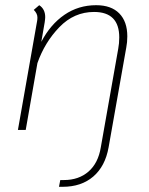

<svg xmlns="http://www.w3.org/2000/svg" viewBox="-20 -500 575 739"><path d="M212 193H226Q283 193 320.5 160.5Q358 128 368 67L435 -312Q439 -333 439 -356Q439 -454 342 -454Q265 -454 208.5 -395.5Q152 -337 124 -257L79 0H49L123 -420Q124 -425 124 -433Q124 -448 110 -462L131 -480Q154 -465 154 -434Q154 -428 152 -414L139 -339Q174 -406 228 -443Q282 -480 350 -480Q408 -480 439 -448.5Q470 -417 470 -360Q470 -337 466 -317L398 67Q385 140 339 179.5Q293 219 221 219H207Z"/></svg>

Font: KoHo ExtraLight
Style: Italic
Weight: 275
Italic angle: -10°
Version: Version 1.000; ttfautohint (v1.6)